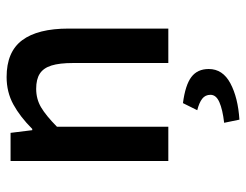

<svg xmlns="http://www.w3.org/2000/svg" viewBox="-104 -438 763 596"><g transform="rotate(-90 278.0 -140.5)"><path d="M175.3 -422.4Q212.9 -460 251.2 -481Q289.6 -502 336.4 -502Q414.6 -502 450.7 -453.6Q486.8 -405.3 486.8 -309.6V0H379.9V-295.4Q379.9 -337.9 372.1 -362.8Q364.3 -387.7 346.9 -398.9Q329.6 -410.2 299.8 -410.2Q268.1 -410.2 242.4 -395Q216.8 -379.9 182.1 -345.7V0H75.7V-489.7H163.1L171.4 -422.4ZM194.3 173.3Q235.8 168.5 258.5 158.4Q281.2 148.4 281.2 130.9Q281.2 114.7 269 105.2Q256.8 95.7 233.4 89.8L255.4 45.4Q311.5 52.7 336.4 71.5Q361.3 90.3 361.3 125.5Q361.3 168.9 316.9 192.6Q272.5 216.3 204.1 220.7Z"/></g></svg>

Font: Varta
Style: Bold
Weight: 700
Designer: Joana Correia, Viktoriya Grabowska, Eben Sorkin
Foundry: Sorkin Type
Version: Version 1.002; ttfautohint (v1.3) -l 8 -r 24 -G 200 -x 12 -H